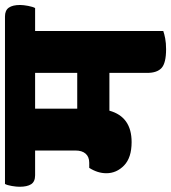

<svg xmlns="http://www.w3.org/2000/svg" viewBox="-14 -680 671 752"><g transform="rotate(-90 321.0 -304.5)"><path d="M575 -502V0Q564 4 546 7.5Q528 11 504 11Q450 11 430.5 -6.5Q411 -24 411 -63V-211H263Q239 -124 140 -124Q79 -124 48.5 -153.5Q18 -183 18 -223Q18 -257 39 -290H59Q82 -290 94.5 -304Q107 -318 107 -344V-502H10Q-15 -502 -25 -517.5Q-35 -533 -35 -563Q-35 -575 -32 -593Q-29 -611 -24 -620H632Q656 -620 666.5 -605Q677 -590 677 -561Q677 -548 673.5 -529.5Q670 -511 665 -502ZM411 -502H271V-337H411Z"/></g></svg>

Font: Baloo 2 ExtraBold
Style: Regular
Weight: 800
Designer: Sarang Kulkarni and Ek Type
Foundry: Ek Type
Version: Version 1.640;hotconv 1.0.111;makeotfexe 2.5.65597; ttfautoh